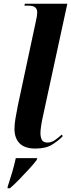

<svg xmlns="http://www.w3.org/2000/svg" viewBox="-20 -780 378 1021"><path d="M168 10Q112 10 84.5 -17.5Q57 -45 57 -95Q57 -119 62 -149Q67 -179 75 -219L171 -668Q174 -681 176 -693.5Q178 -706 178 -714Q178 -731 167.5 -740.5Q157 -750 129 -750H110L112 -760H338L209 -165Q203 -139 199 -113Q195 -87 195 -71Q196 -46 204 -34Q212 -22 233 -22Q253 -22 272 -35Q291 -48 308 -64L314 -56Q290 -31 256.5 -10.5Q223 10 168 10ZM21 212Q33 176 44.5 137Q56 98 64 61H178L175 71Q160 91 134 119.5Q108 148 81 175.5Q54 203 33 221H20Z"/></svg>

Font: Noto Serif Display SemiCondensed
Style: Bold Italic
Weight: 700
Width: 4
Italic angle: -12°
Designer: Monotype Design Team
Foundry: Monotype Imaging Inc.
Version: Version 2.009